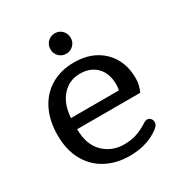

<svg xmlns="http://www.w3.org/2000/svg" viewBox="-161 -777 849 904"><g transform="rotate(-30 263.0 -325.5)"><path d="M211 -608Q211 -632 227 -648Q243 -664 266 -664Q289 -664 305 -648Q321 -632 321 -608Q321 -585 305 -569Q289 -553 266 -553Q243 -553 227 -569Q211 -585 211 -608ZM38 -240Q38 -320 67.5 -378.5Q97 -437 150.5 -468.5Q204 -500 275 -500Q373 -500 432 -442.5Q491 -385 491 -290Q491 -254 475 -220H132Q132 -136 177.5 -91.5Q223 -47 289 -47Q325 -47 355 -56.5Q385 -66 415 -85Q430 -95 439 -95Q450 -95 457.5 -87Q465 -79 465 -67Q465 -55 456.5 -45.5Q448 -36 430 -25Q369 13 285 13Q213 13 157 -17Q101 -47 69.5 -104Q38 -161 38 -240ZM393 -280Q397 -291 397 -309Q397 -371 363.5 -405.5Q330 -440 274 -440Q215 -440 176.5 -397.5Q138 -355 133 -280Z"/></g></svg>

Font: Maitree Medium
Style: Regular
Weight: 500
Designer: CadsonDemak Team
Foundry: CadsonDemak
Version: Version 1.000